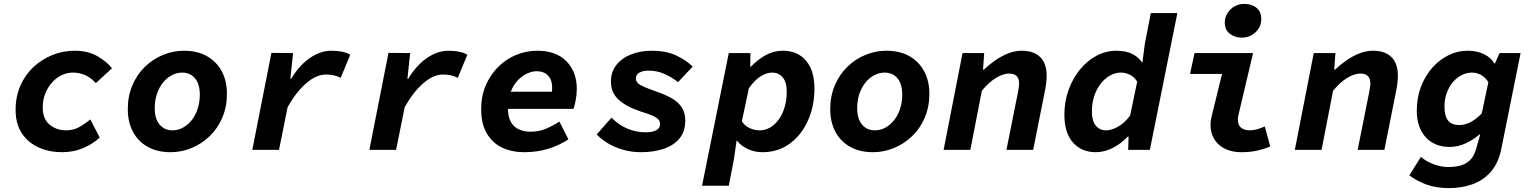

<svg xmlns="http://www.w3.org/2000/svg" viewBox="-20 -768 7840 984"><path d="M298 12Q233 12 179 -12Q125 -36 92.5 -84Q60 -132 60 -205Q60 -273 84.5 -329Q109 -385 151.5 -424.5Q194 -464 248.5 -486Q303 -508 363 -508Q430 -508 478.5 -480.5Q527 -453 554 -418L471 -342Q446 -370 416.5 -383Q387 -396 353 -396Q324 -396 296.5 -383Q269 -370 247 -345.5Q225 -321 212 -288.5Q199 -256 199 -218Q199 -158 234.5 -129Q270 -100 318 -100Q355 -100 384.5 -116Q414 -132 443 -156L491 -63Q454 -29 405 -8.5Q356 12 298 12Z M854 12Q786 12 737 -15.5Q688 -43 661.5 -92.5Q635 -142 635 -209Q635 -276 658.5 -331Q682 -386 722.5 -425.5Q763 -465 815 -486.5Q867 -508 923 -508Q991 -508 1040 -480.5Q1089 -453 1116 -403.5Q1143 -354 1143 -287Q1143 -221 1119.5 -165.5Q1096 -110 1055 -70.5Q1014 -31 962 -9.5Q910 12 854 12ZM864 -100Q892 -100 917 -113.5Q942 -127 961.5 -151Q981 -175 992.5 -209Q1004 -243 1004 -283Q1004 -337 979.5 -366.5Q955 -396 913 -396Q886 -396 860.5 -382.5Q835 -369 815.5 -345Q796 -321 784.5 -287.5Q773 -254 773 -213Q773 -159 798 -129.5Q823 -100 864 -100Z M1273 0 1371 -497 1482 -496 1468 -364H1472Q1498 -408 1531.5 -440.5Q1565 -473 1602 -490.5Q1639 -508 1677 -508Q1709 -508 1735 -502.5Q1761 -497 1775 -487L1726 -369Q1709 -378 1690.5 -382Q1672 -386 1650 -386Q1601 -386 1549.5 -341.5Q1498 -297 1454 -219L1410 0Z M1873 0 1971 -497 2082 -496 2068 -364H2072Q2098 -408 2131.5 -440.5Q2165 -473 2202 -490.5Q2239 -508 2277 -508Q2309 -508 2335 -502.5Q2361 -497 2375 -487L2326 -369Q2309 -378 2290.5 -382Q2272 -386 2250 -386Q2201 -386 2149.5 -341.5Q2098 -297 2054 -219L2010 0Z M2667 12Q2603 12 2553.5 -11.5Q2504 -35 2475 -84Q2446 -133 2446 -208Q2446 -276 2469.5 -330.5Q2493 -385 2533 -425Q2573 -465 2625 -486.5Q2677 -508 2734 -508Q2830 -508 2883 -454Q2936 -400 2936 -313Q2936 -282 2930 -252Q2924 -222 2919 -210H2549L2564 -298H2844L2804 -278Q2807 -286 2808.5 -296.5Q2810 -307 2810 -316Q2810 -359 2788.5 -381Q2767 -403 2730 -403Q2707 -403 2681 -391Q2655 -379 2633 -355.5Q2611 -332 2597 -296.5Q2583 -261 2583 -214Q2583 -169 2598.5 -142.5Q2614 -116 2640.5 -104.5Q2667 -93 2699 -93Q2742 -93 2777.5 -108Q2813 -123 2847 -145L2893 -54Q2849 -24 2791.5 -6Q2734 12 2667 12Z M3266 12Q3219 12 3177 0.5Q3135 -11 3100 -31Q3065 -51 3038 -79L3114 -165Q3152 -126 3197.5 -108Q3243 -90 3288 -90Q3324 -90 3343.5 -100.5Q3363 -111 3363 -132Q3363 -146 3354 -156Q3345 -166 3323.5 -175.5Q3302 -185 3265 -196Q3190 -221 3150.5 -257Q3111 -293 3111 -349Q3111 -401 3140 -436.5Q3169 -472 3216.5 -490Q3264 -508 3320 -508Q3393 -508 3444 -484.5Q3495 -461 3530 -427L3455 -347Q3425 -371 3386.5 -388.5Q3348 -406 3305 -406Q3275 -406 3257 -396Q3239 -386 3239 -365Q3239 -345 3262.5 -332Q3286 -319 3343 -299Q3388 -284 3421.5 -265Q3455 -246 3473.5 -218.5Q3492 -191 3492 -150Q3492 -94 3462 -58Q3432 -22 3380.5 -5Q3329 12 3266 12Z M3578 184 3715 -496H3826L3825 -426H3828Q3864 -463 3904.5 -485.5Q3945 -508 3992 -508Q4067 -508 4110.5 -457.5Q4154 -407 4154 -314Q4154 -224 4120.5 -149.5Q4087 -75 4027 -31.5Q3967 12 3887 12Q3848 12 3813 -4Q3778 -20 3757 -47H3755L3741 50L3715 184ZM3873 -100Q3902 -100 3927 -114.5Q3952 -129 3971 -155.5Q3990 -182 4001 -218Q4012 -254 4012 -297Q4012 -348 3991 -372Q3970 -396 3937 -396Q3909 -396 3878.5 -377Q3848 -358 3818 -316L3782 -146Q3798 -122 3823 -111Q3848 -100 3873 -100Z M4454 12Q4386 12 4337 -15.5Q4288 -43 4261.5 -92.5Q4235 -142 4235 -209Q4235 -276 4258.5 -331Q4282 -386 4322.5 -425.5Q4363 -465 4415 -486.5Q4467 -508 4523 -508Q4591 -508 4640 -480.5Q4689 -453 4716 -403.5Q4743 -354 4743 -287Q4743 -221 4719.5 -165.5Q4696 -110 4655 -70.5Q4614 -31 4562 -9.5Q4510 12 4454 12ZM4464 -100Q4492 -100 4517 -113.5Q4542 -127 4561.5 -151Q4581 -175 4592.5 -209Q4604 -243 4604 -283Q4604 -337 4579.5 -366.5Q4555 -396 4513 -396Q4486 -396 4460.5 -382.5Q4435 -369 4415.5 -345Q4396 -321 4384.5 -287.5Q4373 -254 4373 -213Q4373 -159 4398 -129.5Q4423 -100 4464 -100Z M4816 0 4913 -496H5024L5018 -411H5022Q5047 -435 5079 -457.5Q5111 -480 5146 -494Q5181 -508 5216 -508Q5278 -508 5311 -475.5Q5344 -443 5344 -381Q5344 -363 5342 -344Q5340 -325 5336 -306L5275 0H5138L5196 -290Q5199 -305 5201 -317.5Q5203 -330 5203 -341Q5203 -366 5190 -378.5Q5177 -391 5152 -391Q5121 -391 5084 -368.5Q5047 -346 5012 -303L4953 0Z M5596 12Q5523 12 5479 -37.5Q5435 -87 5435 -180Q5435 -248 5456.5 -307.5Q5478 -367 5515 -412Q5552 -457 5600 -482.5Q5648 -508 5701 -508Q5750 -508 5782 -492Q5814 -476 5833 -448H5835L5847 -542L5878 -701H6014L5873 0H5762L5764 -68H5760Q5725 -31 5682 -9.5Q5639 12 5596 12ZM5648 -100Q5676 -100 5709.5 -118.5Q5743 -137 5772 -176L5808 -349Q5794 -374 5770.5 -385Q5747 -396 5725 -396Q5696 -396 5669 -381Q5642 -366 5621 -339Q5600 -312 5588 -276Q5576 -240 5576 -197Q5576 -148 5596 -124Q5616 -100 5648 -100Z M6342 12Q6271 12 6227.5 -26Q6184 -64 6184 -130Q6184 -144 6187 -159Q6190 -174 6194 -190L6243 -389H6079L6102 -496H6402L6328 -183Q6327 -177 6325.5 -170.5Q6324 -164 6324 -157Q6324 -126 6341 -113Q6358 -100 6384 -100Q6403 -100 6421 -105Q6439 -110 6462 -120L6490 -17Q6458 -4 6423 4Q6388 12 6342 12ZM6343 -575Q6310 -575 6283.5 -594.5Q6257 -614 6257 -653Q6257 -678 6270.5 -700Q6284 -722 6306.5 -735Q6329 -748 6357 -748Q6395 -748 6419.5 -728Q6444 -708 6444 -670Q6444 -630 6414.5 -602.5Q6385 -575 6343 -575Z M6616 0 6713 -496H6824L6818 -411H6822Q6847 -435 6879 -457.5Q6911 -480 6946 -494Q6981 -508 7016 -508Q7078 -508 7111 -475.5Q7144 -443 7144 -381Q7144 -363 7142 -344Q7140 -325 7136 -306L7075 0H6938L6996 -290Q6999 -305 7001 -317.5Q7003 -330 7003 -341Q7003 -366 6990 -378.5Q6977 -391 6952 -391Q6921 -391 6884 -368.5Q6847 -346 6812 -303L6753 0Z M7407 196Q7340 196 7290 177.5Q7240 159 7203 131L7262 36Q7290 60 7328 74Q7366 88 7404 88Q7434 88 7462.5 81Q7491 74 7512.5 54Q7534 34 7545 -4L7566 -79H7562Q7532 -52 7491.5 -33.5Q7451 -15 7410 -15Q7331 -15 7286 -65.5Q7241 -116 7241 -200Q7241 -267 7262.5 -323.5Q7284 -380 7320.5 -421Q7357 -462 7403.5 -485Q7450 -508 7501 -508Q7550 -508 7585.5 -490.5Q7621 -473 7638 -443H7642L7665 -496H7773L7675 -9Q7660 68 7620 113Q7580 158 7524.5 177Q7469 196 7407 196ZM7458 -127Q7488 -127 7517.5 -142.5Q7547 -158 7574 -187L7608 -347Q7591 -373 7569.5 -384.5Q7548 -396 7523 -396Q7498 -396 7473 -384Q7448 -372 7427.5 -348.5Q7407 -325 7395 -293Q7383 -261 7383 -221Q7383 -172 7402 -149.5Q7421 -127 7458 -127Z"/></svg>

Font: Source Code Pro ExtraLight
Style: Bold Italic
Weight: 700
Italic angle: -11°
Monospace: yes
Version: Version 1.016;hotconv 1.0.116;makeotfexe 2.5.65601